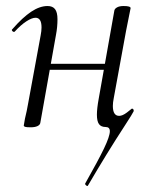

<svg xmlns="http://www.w3.org/2000/svg" viewBox="-20 -415 510 638"><path d="M270 203Q268 203 265 200Q262 197 263 195Q306 119 325.5 78.5Q345 38 345 21Q345 7 331 7Q316 7 309 -2.5Q302 -12 302 -34Q302 -54 308 -87L360 -380Q361 -386 369 -390.5Q377 -395 391 -395Q414 -395 414 -388Q413 -382 408 -358Q403 -334 399 -313L358 -89Q355 -74 355 -63Q355 -30 376 -30Q387 -30 401.5 -41Q416 -52 418 -54H419Q422 -54 423.5 -51Q425 -48 424 -45Q421 -38 395 2Q335 94 272 202Q272 203 270 203ZM59 2 63 -21Q69 -45 74 -74L115 -297Q118 -312 118 -324Q118 -356 98 -356Q86 -356 67.5 -344Q49 -332 29 -310Q28 -309 26 -309Q23 -309 20.5 -312.5Q18 -316 21 -318Q55 -357 83.5 -376Q112 -395 138 -395Q155 -395 163 -384.5Q171 -374 171 -351Q171 -325 166 -299L114 -7Q113 0 104.5 4Q96 8 82 8Q68 8 63.5 6.5Q59 5 59 2ZM123 -203H355L352 -183H119Z"/></svg>

Font: Cormorant Infant
Style: Italic
Weight: 400
Italic angle: -10°
Designer: Christian Thalmann (Catharsis Fonts)
Foundry: Catharsis Fonts
Version: Version 4.000